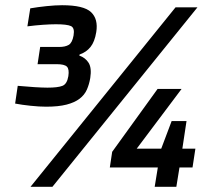

<svg xmlns="http://www.w3.org/2000/svg" viewBox="-20 -716 842 736"><path d="M48 -387Q80 -384 111.5 -382Q143 -380 162 -380Q202 -380 219.5 -387Q237 -394 242 -424Q246 -451 236.5 -460.5Q227 -470 197 -470H124L134 -536H207Q230 -536 243.5 -544Q257 -552 262 -580Q267 -609 252 -616Q237 -623 194 -623Q174 -623 145 -621Q116 -619 85 -615L96 -684Q125 -689 158.5 -692.5Q192 -696 218 -696Q301 -696 329 -669.5Q357 -643 349 -593Q343 -556 327 -536Q311 -516 285 -507L284 -503Q307 -495 319.5 -475.5Q332 -456 326 -417Q322 -393 313 -372.5Q304 -352 285 -337.5Q266 -323 235 -315Q204 -307 157 -307Q131 -307 97.5 -310.5Q64 -314 38 -319ZM97 0 653 -688H737L181 0ZM573 0 585 -74H401L410 -134L584 -375H676L504 -146H598L638 -252H695L679 -146H729L718 -74H668L656 0Z"/></svg>

Font: Azeri Sans SemiBold
Style: Italic
Weight: 600
Designer: Hector Gatti & Omnibus-Type (original fonts) / Cristiano Sobral (main changes and remastering)
Foundry: Omnibus-Type
Version: Version 0.07;August 21, 2020;FontCreator 13.0.0.2681 64-bit;